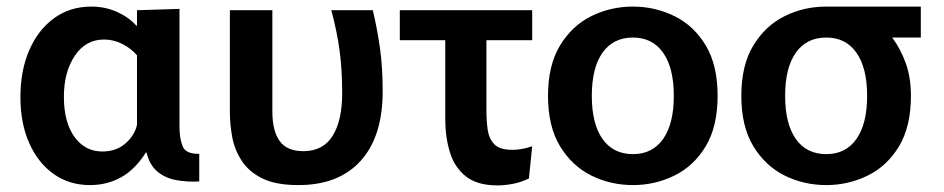

<svg xmlns="http://www.w3.org/2000/svg" viewBox="-20 -551 2865 583"><path d="M253 11Q190 11 142.5 -23Q95 -57 68.5 -117Q42 -177 42 -256Q42 -337 69 -399Q96 -461 144.5 -496Q193 -531 257 -531Q300 -531 336 -514.5Q372 -498 394 -473H396V-520L525 -524V-166Q525 -131 534.5 -107Q544 -83 585 -84V0Q549 2 515.5 -4Q482 -10 458 -30Q434 -50 425 -88H423Q390 -36 347.5 -12.5Q305 11 253 11ZM291 -91Q333 -91 361 -115.5Q389 -140 396 -172V-383Q377 -405 350.5 -418Q324 -431 296 -431Q240 -431 207 -381.5Q174 -332 174 -257Q174 -180 206 -135.5Q238 -91 291 -91Z M886 11Q817 11 776 -9.5Q735 -30 713.5 -63.5Q692 -97 685 -135.5Q678 -174 678 -210V-520H807V-212Q807 -154 829 -123Q851 -92 901 -92Q961 -92 990 -138.5Q1019 -185 1019 -268Q1019 -340 1011 -398.5Q1003 -457 986 -520H1112Q1126 -461 1134 -403Q1142 -345 1142 -274Q1142 -137 1075.5 -63Q1009 11 886 11Z M1491 12Q1429 12 1394.5 -15.5Q1360 -43 1346 -89Q1332 -135 1332 -189V-429H1194V-520H1596V-429H1457V-215Q1457 -183 1461 -156Q1465 -129 1481.5 -112.5Q1498 -96 1536 -96Q1548 -96 1563.5 -98.5Q1579 -101 1596 -107L1586 -9Q1561 3 1536 7.5Q1511 12 1491 12Z M1902 11Q1834 11 1775.5 -18Q1717 -47 1680.5 -107Q1644 -167 1644 -260Q1644 -353 1680.5 -413Q1717 -473 1775.5 -502Q1834 -531 1902 -531Q1969 -531 2028 -502Q2087 -473 2123 -413Q2159 -353 2159 -260Q2159 -167 2123 -107Q2087 -47 2028 -18Q1969 11 1902 11ZM1902 -83Q1961 -83 1993.5 -129Q2026 -175 2026 -260Q2026 -345 1993.5 -391Q1961 -437 1902 -437Q1842 -437 1809.5 -391Q1777 -345 1777 -260Q1777 -175 1809.5 -129Q1842 -83 1902 -83Z M2489 11Q2421 11 2362.5 -18Q2304 -47 2267.5 -107Q2231 -167 2231 -260Q2231 -353 2267.5 -413Q2304 -473 2362.5 -502Q2421 -531 2489 -531Q2489 -531 2489 -531H2776V-437H2689Q2714 -404 2730 -360Q2746 -316 2746 -260Q2746 -167 2710 -107Q2674 -47 2615 -18Q2556 11 2489 11ZM2489 -83Q2548 -83 2580.5 -129Q2613 -175 2613 -260Q2613 -345 2580.5 -391Q2548 -437 2489 -437Q2429 -437 2396.5 -391Q2364 -345 2364 -260Q2364 -175 2396.5 -129Q2429 -83 2489 -83Z"/></svg>

Font: Murecho Medium
Style: Regular
Weight: 500
Designer: Neil Summerour
Foundry: Positype
Version: Version 1.010; ttfautohint (v1.8.3)